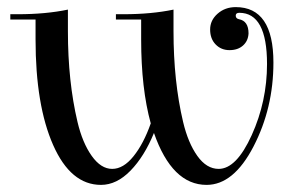

<svg xmlns="http://www.w3.org/2000/svg" viewBox="-20 -500 839 540"><path d="M595 -25Q645 -25 688 -120Q731 -215 731 -320Q731 -464 653 -464Q643 -464 643 -456Q643 -448 652 -446Q679 -441 679 -406Q678 -385 663.5 -372Q649 -359 625.5 -359Q602 -359 586.5 -375Q571 -391 571 -417Q571 -443 592 -461.5Q613 -480 643 -480Q749 -480 749 -324Q749 -196 693 -88Q637 20 561 20Q464 20 413 -126Q386 -60 347 -20Q308 20 264 20Q179 20 129.5 -92Q80 -204 80 -389V-445H9V-460H30Q109 -460 171 -473V-412Q171 -271 198 -157Q212 -98 238 -61.5Q264 -25 295.5 -25Q327 -25 355.5 -60.5Q384 -96 404 -153Q377 -251 377 -389V-445H306V-460H327Q406 -460 468 -473V-412Q468 -271 495 -157Q509 -98 535 -61.5Q561 -25 595 -25Z"/></svg>

Font: Elsie Swash Caps
Style: Regular
Weight: 400
Designer: Alejandro Inler
Foundry: Alejandro Inler
Version: 1.003